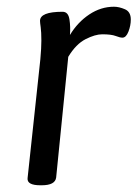

<svg xmlns="http://www.w3.org/2000/svg" viewBox="-20 -549 409 571"><path d="M100 2Q60 2 62 -19L100 -373Q103 -406 103 -428Q103 -454 101 -468Q99 -482 99 -487Q99 -514 166 -514Q183 -514 186.5 -491.5Q190 -469 188 -445Q211 -483 245.5 -506Q280 -529 319 -529Q334 -529 351.5 -521.5Q369 -514 369 -491Q369 -473 362 -455Q355 -437 344 -437Q337 -437 324 -442Q311 -447 284 -447Q263 -447 234.5 -432.5Q206 -418 183 -380L147 -21Q144 2 104 2Z"/></svg>

Font: Asap
Style: Italic
Weight: 400
Italic angle: -6°
Designer: Pablo Cosgaya
Foundry: Omnibus-Type
Version: Version 3.001; ttfautohint (v1.8.3)